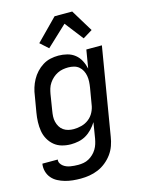

<svg xmlns="http://www.w3.org/2000/svg" viewBox="-142 -848 884 1157"><g transform="rotate(-15 300.0 -270.0)"><path d="M215 223Q190 223 165.5 220.5Q141 218 118 211.5Q95 205 74 194Q53 183 38 165.5Q23 148 16.5 124.5Q10 101 14 76H110Q108 89 114 99.5Q120 110 129 117Q138 124 149 128.5Q160 133 172 135Q184 137 196.5 138Q209 139 222 139Q238 139 255 136Q272 133 287.5 124.5Q303 116 316 103.5Q329 91 338 76Q347 61 352 45Q357 29 360 12L376 -86Q363 -65 345 -46Q327 -27 305.5 -14.5Q284 -2 259.5 3Q235 8 212 8Q183 8 156 0.5Q129 -7 108.5 -24Q88 -41 74.5 -65Q61 -89 56.5 -116.5Q52 -144 53 -173Q54 -202 59 -231L76 -331Q79 -355 86.5 -379.5Q94 -404 106.5 -427Q119 -450 137 -469.5Q155 -489 177.5 -503Q200 -517 225 -522.5Q250 -528 275 -528Q303 -528 330 -521Q357 -514 377.5 -497.5Q398 -481 410.5 -457Q423 -433 429 -406L448 -520H545L454 26Q450 53 440.5 80Q431 107 414 130.5Q397 154 373.5 173Q350 192 323.5 203Q297 214 269.5 218.5Q242 223 215 223ZM251 -76Q275 -76 300 -82.5Q325 -89 345.5 -105Q366 -121 378 -144.5Q390 -168 393 -192L410 -292Q413 -310 414 -328.5Q415 -347 412 -364.5Q409 -382 401 -397.5Q393 -413 380 -424Q367 -435 349.5 -439.5Q332 -444 314 -444Q297 -444 280 -441Q263 -438 247 -430Q231 -422 217.5 -410Q204 -398 193.5 -382.5Q183 -367 178 -350.5Q173 -334 170 -317L154 -217Q151 -200 150 -182.5Q149 -165 153 -148.5Q157 -132 165.5 -117.5Q174 -103 187.5 -93.5Q201 -84 217.5 -80Q234 -76 251 -76ZM234 -585 184 -630 315 -763H425L509 -625L450 -589L361 -704Z"/></g></svg>

Font: Iosevka Md Ex Obl
Style: Regular
Weight: 500
Width: 7
Italic angle: -9°
Monospace: yes
Designer: Belleve Invis
Foundry: Belleve Invis
Version: Version 32.5.0; ttfautohint (v1.8.4)